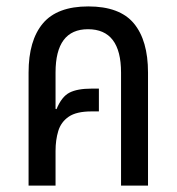

<svg xmlns="http://www.w3.org/2000/svg" viewBox="-20 -578 550 598"><path d="M69 0V-352Q69 -452 113.5 -505Q158 -558 255 -558Q353 -558 397 -505Q441 -452 441 -352V0H357V-352Q357 -487 254 -487Q153 -487 153 -352V-239L156 -238Q172 -277 196.5 -289.5Q221 -302 265 -302H288V-231H265Q218 -231 194 -214.5Q170 -198 161.5 -170Q153 -142 153 -108V0Z"/></svg>

Font: Noto Sans Thai Cond
Style: Regular
Weight: 400
Width: 3
Designer: Monotype Design Team
Foundry: Monotype Imaging Inc.
Version: Version 2.002; ttfautohint (v1.8.4.7-5d5b)